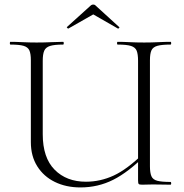

<svg xmlns="http://www.w3.org/2000/svg" viewBox="-20 -808 804 840"><path d="M584 -542Q584 -571 578 -586Q572 -601 553 -607Q534 -613 495 -613Q492 -613 492 -619Q492 -625 495 -625Q518 -625 547.5 -623.5Q577 -622 611 -622Q643 -622 673 -623.5Q703 -625 726 -625Q729 -625 729 -619Q729 -613 726 -613Q688 -613 668.5 -607.5Q649 -602 642.5 -587.5Q636 -573 636 -544V-81Q636 -52 642.5 -37Q649 -22 668.5 -17Q688 -12 726 -12Q729 -12 729 -6Q729 0 726 0Q707 0 688.5 -0.5Q670 -1 649 -1Q635 -1 625 -0.5Q615 0 602 0Q590 0 587 -3Q584 -6 584 -19ZM618 -131Q542 -55 475.5 -21.5Q409 12 332 12Q269 12 220 -12Q171 -36 143 -80.5Q115 -125 115 -186V-544Q115 -573 108.5 -587.5Q102 -602 83 -607.5Q64 -613 26 -613Q23 -613 23 -619Q23 -625 26 -625Q49 -625 78.5 -623.5Q108 -622 140 -622Q175 -622 204.5 -623.5Q234 -625 256 -625Q259 -625 259 -619Q259 -613 256 -613Q218 -613 199 -607Q180 -601 173.5 -586Q167 -571 167 -542V-221Q167 -118 219 -65.5Q271 -13 356 -13Q419 -13 477.5 -40Q536 -67 609 -138ZM273 -690 376 -783Q381 -788 388 -788Q395 -788 399 -783L501 -690Q504 -689 501 -685.5Q498 -682 496 -683L388 -745L279 -683Q278 -682 274.5 -685.5Q271 -689 273 -690Z"/></svg>

Font: Cormorant Infant Light Light
Style: Regular
Weight: 300
Version: Version 4.001